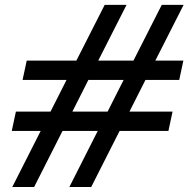

<svg xmlns="http://www.w3.org/2000/svg" viewBox="-20 -752 758 772"><path d="M346.7 0H258.8L373 -225.6H231.4L117.2 0H29.3L143.6 -225.6H27.3L43.9 -303.2H183.1L247.6 -430.7H70.8L87.4 -508.3H287.1L400.9 -732.4H488.8L375 -508.3H516.6L630.4 -732.4H718.3L604.5 -508.3H717.3L700.7 -430.7H564.9L500.5 -303.2H673.8L657.2 -225.6H460.9ZM412.6 -303.2 477.1 -430.7H335.4L271 -303.2Z"/></svg>

Font: Munson
Style: Bold Italic
Weight: 700
Italic angle: -12°
Designer: Paul James MIller
Foundry: High-Logic / Made with FontCreator
Version: Version 2.10;May 5, 2019;FontCreator 11.5.0.2430 64-bit